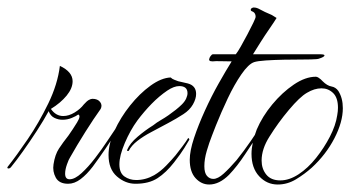

<svg xmlns="http://www.w3.org/2000/svg" viewBox="-40 -478 936 513"><path d="M142 13Q118 13 109 -3.5Q100 -20 103 -39Q107 -65 117.5 -81Q128 -97 143 -116Q155 -133 166 -151Q177 -169 169 -172Q164 -168 152 -163Q140 -158 127 -158Q116 -158 105.5 -163Q95 -168 90 -181Q77 -157 58.5 -128.5Q40 -100 21.5 -74Q3 -48 -11 -31Q-15 -27 -18.5 -28Q-22 -29 -19 -33Q4 -62 34 -106Q64 -150 89 -201.5Q114 -253 120 -302Q154 -286 154 -261Q154 -242 138 -222.5Q122 -203 96 -187Q109 -168 129 -168Q144 -168 159.5 -177.5Q175 -187 184 -199Q192 -208 197.5 -211Q203 -214 207 -214Q221 -214 227.5 -205.5Q234 -197 229 -187Q211 -162 188 -125.5Q165 -89 147 -57Q144 -53 139 -39Q134 -25 134 -14Q134 1 146 1Q160 1 178 -15.5Q196 -32 214 -55.5Q232 -79 246.5 -101Q261 -123 268 -133Q273 -142 276 -142Q277 -142 277 -140Q277 -136 274 -131Q259 -106 242 -81Q225 -56 208 -33Q192 -12 175.5 0.5Q159 13 142 13Z M322 13Q295 13 272.5 -6.5Q250 -26 250 -64Q250 -94 266 -129Q282 -164 307.5 -196Q333 -228 362 -249Q391 -270 416 -271Q420 -267 425.5 -265Q431 -263 436 -261L462 -255Q484 -249 484 -227Q484 -214 475.5 -199Q467 -184 450 -173Q441 -167 430.5 -161Q420 -155 409 -149L364 -125Q343 -114 327 -101.5Q311 -89 304 -75Q304 -75 301.5 -74.5Q299 -74 300 -78Q307 -95 327.5 -112.5Q348 -130 369 -143Q379 -151 389.5 -157Q400 -163 410 -170Q420 -177 429.5 -184.5Q439 -192 446 -199Q454 -207 457.5 -215Q461 -223 461 -229Q461 -248 439 -248Q425 -248 407 -236Q385 -221 365 -200.5Q345 -180 327 -156Q308 -130 293.5 -96Q279 -62 279 -39Q279 -16 292.5 -6.5Q306 3 324 3Q349 3 372 -10Q389 -20 404 -35.5Q419 -51 429 -63Q437 -73 447.5 -87Q458 -101 462 -108Q464 -110 465 -108Q466 -106 466 -105Q462 -98 452.5 -82.5Q443 -67 425 -44Q404 -17 381 -2Q358 13 322 13Z M519 15Q498 15 482.5 -2Q467 -19 467 -51Q467 -75 478.5 -109.5Q490 -144 507.5 -182.5Q525 -221 544.5 -255.5Q564 -290 579 -314Q562 -314 549 -314.5Q536 -315 528 -314Q521 -314 519.5 -316.5Q518 -319 519 -320Q519 -323 522.5 -328Q526 -333 529 -333H590Q595 -339 603.5 -354Q612 -369 621 -386Q630 -403 636.5 -416.5Q643 -430 643 -433Q643 -442 637 -446Q633 -448 633 -448Q632 -448 632 -448.5Q632 -449 631 -449Q630 -450 630 -452Q630 -455 633 -456.5Q636 -458 638 -458Q644 -458 649.5 -455.5Q655 -453 668 -446Q674 -443 680.5 -440.5Q687 -438 691 -435L699 -430Q693 -420 680.5 -402Q668 -384 656 -365Q644 -346 636 -333H815Q827 -333 827 -330Q827 -327 818.5 -323.5Q810 -320 806 -320Q793 -319 769.5 -319Q746 -319 719.5 -318.5Q693 -318 670.5 -316.5Q648 -315 639 -312Q624 -307 605 -279.5Q586 -252 568.5 -215Q551 -178 537 -143Q534 -135 526.5 -116Q519 -97 512.5 -75Q506 -53 506 -34Q506 -16 513 -8Q520 0 530 0Q542 0 557.5 -14Q573 -28 592 -50Q612 -75 629.5 -100.5Q647 -126 652 -135Q660 -148 662 -148Q663 -148 663 -147.5Q663 -147 663 -147Q663 -144 660 -136.5Q657 -129 654 -124Q636 -98 615 -66Q594 -34 572 -11Q546 15 519 15Z M702 15Q673 15 652.5 -7Q632 -29 632 -67Q632 -81 635.5 -97.5Q639 -114 646 -132Q661 -167 687.5 -199Q714 -231 745 -252Q776 -273 804 -273Q807 -273 811 -270.5Q815 -268 817 -266L822 -261Q834 -249 845.5 -247Q857 -245 864 -235Q876 -216 876 -189Q876 -152 853.5 -108.5Q831 -65 793 -30Q774 -13 751 1Q728 15 702 15ZM709 4Q733 4 758 -12.5Q783 -29 804.5 -56Q826 -83 841.5 -113Q857 -143 861 -170Q862 -175 862.5 -180.5Q863 -186 863 -190Q863 -217 850 -229.5Q837 -242 819 -242Q800 -242 780 -230Q761 -219 732 -184.5Q703 -150 680 -113Q659 -80 659 -49Q659 -27 671.5 -11.5Q684 4 709 4Z"/></svg>

Font: The Nautigal
Style: Regular
Weight: 400
Designer: Robert E. Leuschke
Foundry: Robert E. Leuschke
Version: Version 1.100; ttfautohint (v1.8.3)